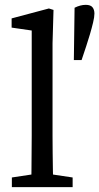

<svg xmlns="http://www.w3.org/2000/svg" viewBox="-20 -773 410 793"><path d="M334 -753Q354 -753 362 -743Q370 -733 370 -717Q370 -703 364.5 -680Q359 -657 351.5 -631.5Q344 -606 336 -582L317 -525H285L288 -741Q300 -747 311.5 -750Q323 -753 334 -753ZM29 0V-40L142 -57H166L280 -40V0ZM109 0Q110 -35 110 -70.5Q110 -106 110.5 -141.5Q111 -177 111 -212V-647L28 -659V-697L182 -738L201 -732L197 -594V-212Q197 -176 197.5 -141Q198 -106 198.5 -70.5Q199 -35 200 0Z"/></svg>

Font: Source Serif 4 18pt
Style: Regular
Weight: 400
Designer: Frank Grießhammer
Foundry: Adobe Systems Incorporated
Version: Version 4.004;hotconv 1.0.116;makeotfexe 2.5.65601